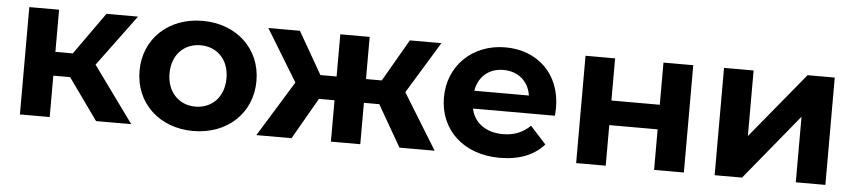

<svg xmlns="http://www.w3.org/2000/svg" viewBox="-38 -747 4259 957"><g transform="rotate(5 2092.0 -268.5)"><path d="M463 -537 313 -326H226V-537H77V0H226V-207H310L458 0H634L431 -280L621 -537Z M944 7C1114 7 1237 -107 1237 -269C1237 -430 1114 -544 944 -544C775 -544 652 -430 652 -269C652 -107 775 7 944 7ZM944 -115C864 -115 802 -174 802 -269C802 -364 864 -422 944 -422C1026 -422 1087 -364 1087 -269C1087 -174 1026 -115 944 -115Z M1431 -537H1273L1431 -278L1260 0H1436L1555 -207H1633V0H1780V-207H1857L1976 0H2152L1981 -278L2139 -537H1981L1859 -326H1780V-537H1633V-326H1552Z M2323 -315C2334 -385 2386 -431 2459 -431C2533 -431 2586 -385 2596 -315ZM2478 7C2575 7 2650 -23 2699 -79L2620 -166C2583 -130 2540 -112 2483 -112C2398 -112 2339 -156 2324 -226H2734C2735 -238 2736 -255 2736 -266C2736 -438 2617 -544 2459 -544C2296 -544 2175 -429 2175 -269C2175 -108 2295 7 2478 7Z M3008 0V-203H3250V0H3399V-537H3250V-326H3008V-537H2860V0Z M3690 0 3959 -328V0H4107V-537H3971L3701 -209V-537H3553V0Z"/></g></svg>

Font: Montserrat-Alt1
Style: Bold
Weight: 700
Designer: Differentunic
Foundry: Differentunic
Version: Version 7.222